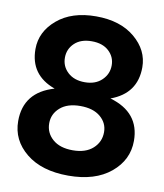

<svg xmlns="http://www.w3.org/2000/svg" viewBox="-81 -769 728 850"><g transform="rotate(10 283.0 -344.0)"><path d="M388 -500Q388 -538 360 -564Q332 -590 283 -590Q234 -590 206 -563.5Q178 -537 178 -498Q178 -459 206.5 -432.5Q235 -406 283 -406Q331 -406 359.5 -433.5Q388 -461 388 -500ZM523 -515Q523 -397 408 -355Q543 -316 543 -188Q543 -102 473 -44Q403 14 283 14Q163 14 93 -43Q23 -100 23 -186Q23 -316 157 -355Q43 -396 43 -513Q43 -591 108.5 -646.5Q174 -702 283 -702Q392 -702 457.5 -647Q523 -592 523 -515ZM160 -200Q160 -157 192.5 -128.5Q225 -100 283 -100Q341 -100 373.5 -129.5Q406 -159 406 -203Q406 -244 373.5 -271.5Q341 -299 283 -299Q225 -299 192.5 -270.5Q160 -242 160 -200Z"/></g></svg>

Font: Techna Sans
Style: Regular
Weight: 400
Designer: Carl Enlund
Version: Version 1.003